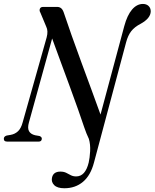

<svg xmlns="http://www.w3.org/2000/svg" viewBox="-41 -736 804 998"><path d="M605 -600.5Q620.5 -657.5 645.5 -686.5Q670.5 -715.5 702 -715.5Q720 -715.5 731.2 -705Q742.5 -694.5 742.5 -676.5Q741.5 -640.5 689.5 -612Q658.5 -596 641.2 -574Q624 -552 614.5 -516L447.5 109Q430 176 390.2 209.2Q350.5 242.5 293.5 242.5Q257 242.5 241 226.5Q225 210.5 229 189Q235 156 273 156Q290.5 156 303 162.2Q315.5 168.5 327.2 174.8Q339 181 355 181Q402.5 181 420 109Q425.5 85.5 427.5 50.2Q429.5 15 421 -14Q414 -30 408.2 -43.2Q402.5 -56.5 396.5 -75Q384.5 -112 364.5 -168Q344.5 -224 320.8 -288.8Q297 -353.5 273.2 -418Q249.5 -482.5 230 -536L109.5 -100Q101 -70 109.8 -54.2Q118.5 -38.5 141.5 -33L164.5 -29Q178.5 -23.5 176 -12Q174 0 160 0H-3.5Q-22.5 0 -21 -17Q-19.5 -27.5 -6 -31.5L14.5 -35Q37 -39 52.8 -54Q68.5 -69 76.5 -99L201.5 -541.5Q210.5 -575 199.5 -597L169 -670Q162.5 -680.5 166.2 -690.2Q170 -700 182.5 -700H257Q267.5 -700 276 -693.8Q284.5 -687.5 290 -672Q307 -620.5 331 -553Q355 -485.5 382 -412Q409 -338.5 435 -268.2Q461 -198 481.5 -140.5Z"/></svg>

Font: Fraunces 144pt Soft
Style: Italic
Weight: 400
Italic angle: -16°
Version: Version 1.000;[b76b70a41]